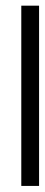

<svg xmlns="http://www.w3.org/2000/svg" viewBox="-20 -645 154 660"><path d="M53.2 -5.9V-625.5H114.3V-5.9Z"/></svg>

Font: RIT Meera New
Style: Regular
Weight: 400
Designer: Hussain K H
Foundry: RIT
Version: 1.6.2